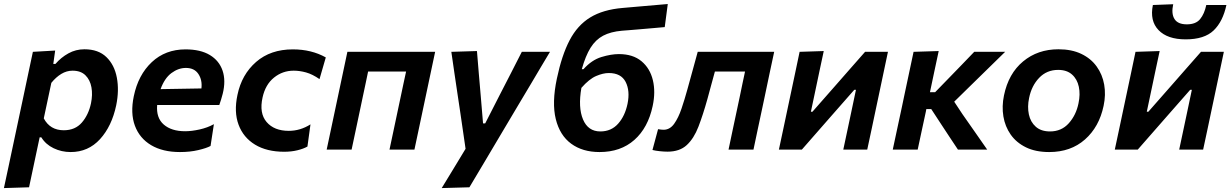

<svg xmlns="http://www.w3.org/2000/svg" viewBox="-50 -762 6267 978"><path d="M-30 196Q-18.5 142 -7.2 89.5Q4 37 17 -24.5L68.5 -267Q79.5 -319 91.8 -377.2Q104 -435.5 117.5 -498L231 -504.5L221.5 -436.5H232.5Q261 -469.5 298.5 -490.2Q336 -511 380 -511Q451 -511 492 -471.2Q533 -431.5 545.2 -366.5Q557.5 -301.5 542 -226Q519.5 -119 459.5 -53.2Q399.5 12.5 310 12.5Q263.5 12.5 223 -7Q182.5 -26.5 160.5 -62.5H152L142.5 -18Q130.5 38.5 120 88.2Q109.5 138 98 192ZM275 -98.5Q333 -98.5 367 -137.8Q401 -177 413.5 -236Q422.5 -279.5 415.8 -317.2Q409 -355 385.2 -378.5Q361.5 -402 319.5 -402Q289.5 -402 262.2 -385.5Q235 -369 211.5 -340L173 -159Q205 -98.5 275 -98.5Z M866.5 12.5Q779 12.5 720 -22.5Q661 -57.5 637.2 -121.5Q613.5 -185.5 631.5 -272Q654 -380.5 723.2 -445.5Q792.5 -510.5 895 -510.5Q971 -510.5 1018.8 -481.8Q1066.5 -453 1083.8 -402Q1101 -351 1084.5 -284.5Q1076.5 -253.5 1067 -227H750.5Q745 -161.5 784.2 -127.5Q823.5 -93.5 893 -93.5Q926 -93.5 966.5 -102.5Q1007 -111.5 1039.5 -129.5L1022.5 -18.5Q1002.5 -7.5 960.2 2.5Q918 12.5 866.5 12.5ZM897 -416Q858.5 -416 823.2 -389.8Q788 -363.5 768 -308L976 -311.5Q981 -354.5 960.5 -385.2Q940 -416 897 -416Z M1397.5 11Q1309 11 1249.2 -25.2Q1189.5 -61.5 1165.2 -126.8Q1141 -192 1159.5 -278.5Q1181 -382.5 1254.5 -446.5Q1328 -510.5 1441.5 -510.5Q1536.5 -510.5 1609.5 -469.5L1577.5 -359Q1541.5 -384 1509 -393Q1476.5 -402 1446 -402Q1389.5 -402 1345.8 -366.8Q1302 -331.5 1287.5 -266Q1269.5 -185.5 1308 -140.5Q1346.5 -95.5 1421 -95.5Q1479.5 -95.5 1531.5 -128.5L1516 -15.5Q1495.5 -4 1464.8 3.5Q1434 11 1397.5 11Z M1614 0Q1625.5 -54 1636.2 -104.5Q1647 -155 1660 -217L1670.5 -266.5Q1686 -339 1697 -391.8Q1708 -444.5 1719.5 -498H2166.5Q2155 -444.5 2144 -391.8Q2133 -339 2117.5 -266.5L2107 -217Q2094 -155 2083.2 -104.5Q2072.5 -54 2061 0H1934Q1945.5 -54 1956.2 -104.5Q1967 -155 1980 -217L1990.5 -266.5Q1999 -306 2005.5 -337.5Q2012 -369 2018.5 -397.5H1825Q1819 -369 1812.5 -337.5Q1806 -306 1797.5 -267L1787 -217Q1774 -155 1763.2 -104.5Q1752.5 -54 1741 0Z M2200 196Q2229.5 147.5 2260.8 96.2Q2292 45 2321.5 -4Q2315 -50 2308 -96.8Q2301 -143.5 2294.5 -189.5L2281 -279.5Q2273 -333 2264.8 -388.8Q2256.5 -444.5 2249 -498L2379.5 -502Q2384 -444.5 2388.8 -389.2Q2393.5 -334 2398.5 -276.5L2410.5 -133.5H2421.5L2494.5 -276.5Q2523.5 -333 2551.5 -387.2Q2579.5 -441.5 2608 -498H2751.5Q2727.5 -458 2705.2 -420.5Q2683 -383 2656.5 -338.2Q2630 -293.5 2592.5 -231L2509 -90.5Q2452.5 4.5 2413 71.2Q2373.5 138 2341 192Z M3004 12.5Q2917.5 12.5 2859.5 -30Q2801.5 -72.5 2781 -155.5Q2760.5 -238.5 2786.5 -361.5Q2811.5 -480.5 2851.5 -557Q2891.5 -633.5 2956.5 -673.2Q3021.5 -713 3121.5 -721.5Q3133 -722.5 3161 -725Q3189 -727.5 3224.2 -730.5Q3259.5 -733.5 3293.5 -736.5Q3327.5 -739.5 3351.5 -741.5L3336 -624Q3313 -622 3279.8 -619Q3246.5 -616 3212.8 -613.2Q3179 -610.5 3152.8 -608.2Q3126.5 -606 3118 -605.5Q3060.5 -600.5 3022.2 -580.2Q2984 -560 2958.2 -518.8Q2932.5 -477.5 2913.5 -409.5H2922Q2964 -456.5 3013.5 -471.5Q3063 -486.5 3102.5 -486.5Q3174 -486.5 3217.5 -450.2Q3261 -414 3275.5 -353.8Q3290 -293.5 3274.5 -222Q3251 -111 3181.2 -49.2Q3111.5 12.5 3004 12.5ZM3051 -390Q3022.5 -390 2987 -375Q2951.5 -360 2911.5 -314.5Q2894 -214.5 2919.8 -153.5Q2945.5 -92.5 3008 -92.5Q3063.5 -92.5 3098.5 -131.8Q3133.5 -171 3146.5 -233.5Q3160 -299.5 3136.8 -344.8Q3113.5 -390 3051 -390Z M3350.5 10.5Q3332.5 10.5 3310.8 8.2Q3289 6 3273.5 2L3302 -104Q3309.5 -102.5 3317.5 -101.8Q3325.5 -101 3330 -101Q3362 -101 3383.8 -131.2Q3405.5 -161.5 3421.5 -208.8Q3437.5 -256 3451.5 -307Q3465 -356.5 3478.5 -405Q3492 -453.5 3504 -498H3893.5Q3882 -444.5 3870.8 -391.8Q3859.5 -339 3844.5 -266.5L3834 -217Q3820.5 -155 3810 -104.5Q3799.5 -54 3788 0H3661Q3672.5 -54 3683 -104.5Q3693.5 -155 3707 -217L3717.5 -266.5Q3725.5 -306 3732.2 -337.5Q3739 -369 3745 -397.5H3591.5Q3582 -362 3572 -326.2Q3562 -290.5 3553.5 -258Q3531 -177.5 3507.8 -117Q3484.5 -56.5 3448.2 -23Q3412 10.5 3350.5 10.5Z M3917.5 0Q3929 -54.5 3939.8 -104.5Q3950.5 -154.5 3963.5 -216.5L3974 -266Q3989.5 -338 4000.5 -391Q4011.5 -444 4023 -498L4146 -502Q4135.5 -453 4125.5 -406.2Q4115.5 -359.5 4102.5 -297L4080.5 -193H4088.5L4208.5 -329.5Q4244 -370 4281.5 -412.8Q4319 -455.5 4356.5 -498H4473Q4461.5 -443.5 4450.5 -391.5Q4439.5 -339.5 4424 -266L4413.5 -216.5Q4400.5 -155 4389.8 -104.2Q4379 -53.5 4367.5 0H4245.5Q4256.5 -51 4266.2 -97.2Q4276 -143.5 4288 -200L4310 -304.5H4301.5L4186 -173Q4148.5 -130 4110.5 -86.8Q4072.5 -43.5 4034.5 0Z M4497.5 0Q4509 -54 4519.8 -104.2Q4530.5 -154.5 4544 -217L4555.5 -272Q4570 -340 4581 -392Q4592 -444 4603.5 -498L4731.5 -502Q4720 -448.5 4709 -396.8Q4698 -345 4687 -292.5H4713.5L4783.5 -364.5Q4816 -398 4848.2 -431.2Q4880.5 -464.5 4912.5 -498H5070Q5024.5 -453.5 4979 -409Q4933.5 -364.5 4887.5 -319.5L4810.5 -244L4852.5 -180.5Q4884 -135.5 4915.8 -90Q4947.5 -44.5 4978.5 0H4829.5Q4808.5 -31.5 4787.5 -63.2Q4766.5 -95 4745.5 -127L4693.5 -206.5H4668.5L4666 -193Q4654.5 -140.5 4644.8 -95Q4635 -49.5 4624.5 0Z M5294.5 12.5Q5225 12.5 5176 -11.5Q5127 -35.5 5098.2 -76.5Q5069.5 -117.5 5061 -169Q5052.5 -220.5 5064 -276Q5087 -387.5 5161.5 -449.2Q5236 -511 5341.5 -511Q5409 -511 5458 -487.5Q5507 -464 5536.2 -423.2Q5565.5 -382.5 5574.5 -330.8Q5583.5 -279 5571.5 -223Q5549 -115.5 5476.5 -51.5Q5404 12.5 5294.5 12.5ZM5298.5 -92.5Q5357 -92.5 5394.2 -134.2Q5431.5 -176 5443.5 -235.5Q5453.5 -281.5 5445.2 -320.2Q5437 -359 5410.5 -382.5Q5384 -406 5340 -406Q5282 -406 5243.2 -365.5Q5204.5 -325 5192 -263Q5182.5 -218 5190.8 -179.2Q5199 -140.5 5226 -116.5Q5253 -92.5 5298.5 -92.5Z M5628.5 0Q5640 -54.5 5650.8 -104.5Q5661.5 -154.5 5674.5 -216.5L5685 -266Q5700.5 -338 5711.5 -391Q5722.5 -444 5734 -498L5857 -502Q5846.5 -453 5836.5 -406.2Q5826.5 -359.5 5813.5 -297L5791.5 -193H5799.5L5919.5 -329.5Q5955 -370 5992.5 -412.8Q6030 -455.5 6067.5 -498H6184Q6172.5 -443.5 6161.5 -391.5Q6150.5 -339.5 6135 -266L6124.5 -216.5Q6111.5 -155 6100.8 -104.2Q6090 -53.5 6078.5 0H5956.5Q5967.5 -51 5977.2 -97.2Q5987 -143.5 5999 -200L6021 -304.5H6012.5L5897 -173Q5859.5 -130 5821.5 -86.8Q5783.5 -43.5 5745.5 0ZM5989.5 -561.5Q5896.5 -561.5 5851.2 -608.8Q5806 -656 5822.5 -736.5L5926 -740.5Q5915.5 -692.5 5932.5 -665.2Q5949.5 -638 5995.5 -638Q6041.5 -638 6063.2 -664.8Q6085 -691.5 6094.5 -736.5H6197Q6179 -652 6131.8 -606.8Q6084.5 -561.5 5989.5 -561.5Z"/></svg>

Font: Commissioner SemiBold
Style: Italic
Weight: 600
Italic angle: -12°
Designer: Kostas Bartsokas
Foundry: Kostas Bartsokas
Version: Version 1.000; ttfautohint (v1.8.3)